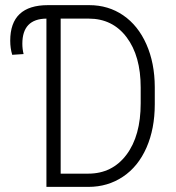

<svg xmlns="http://www.w3.org/2000/svg" viewBox="-20 -731 689 751"><path d="M161.6 0V-658.2Q67.4 -657.2 67.4 -560.1Q67.4 -539.1 72.3 -519.5L27.8 -516.6Q20 -542 20 -571.8Q20 -710.9 167.5 -710.9H329.1Q403.8 -710.9 461.9 -671.1Q520 -631.3 552.5 -558.1Q585 -484.9 585.4 -390.6V-323.2Q585.4 -227.5 553 -153.6Q520.5 -79.6 460.9 -39.8Q401.4 0 325.7 0ZM217.3 -658.2V-51.8H325.2Q418.9 -51.8 474.6 -125.7Q530.3 -199.7 530.3 -327.1V-388.7Q530.3 -512.2 475.3 -585.2Q420.4 -658.2 327.1 -658.2Z"/></svg>

Font: Roboto Condensed Light
Style: Regular
Weight: 300
Designer: Google
Version: Version 2.134; 2016